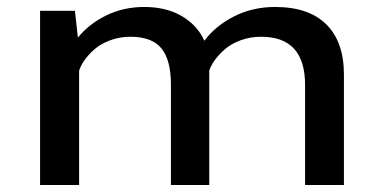

<svg xmlns="http://www.w3.org/2000/svg" viewBox="-20 -531 1090 551"><path d="M95 0V-500H195L203.5 -423Q235.5 -462.5 285 -486.8Q334.5 -511 394 -511Q457 -511 501.8 -484.8Q546.5 -458.5 566.5 -414Q598.5 -457 651.8 -484Q705 -511 769.5 -511Q866 -511 916.5 -461Q967 -411 967 -317V0H855.5V-287.5Q855.5 -425.5 729.5 -425.5Q698 -425.5 670.8 -415.5Q643.5 -405.5 625.5 -389.8Q607.5 -374 596.2 -358.2Q585 -342.5 580.5 -328V0H470.5V-288Q470.5 -359 443.2 -392.2Q416 -425.5 354.5 -425.5Q323 -425.5 295.8 -415.2Q268.5 -405 251 -389.5Q233.5 -374 222.5 -358.2Q211.5 -342.5 207 -328V0Z"/></svg>

Font: League Mono Extended
Style: Regular
Weight: 400
Width: 9
Designer: Tyler Finck
Foundry: The League of Moveable Type / Tyler Finck
Version: Version 2.210